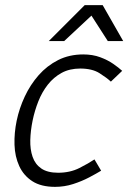

<svg xmlns="http://www.w3.org/2000/svg" viewBox="-20 -720 500 748"><path d="M195 8Q140 8 106 -14Q72 -36 55 -73Q38 -110 36.5 -156Q35 -202 45 -250Q55 -298 76.5 -344Q98 -390 130.5 -427Q163 -464 206.5 -486Q250 -508 305 -508L293 -453Q251 -453 220 -436Q189 -419 166.5 -390.5Q144 -362 129.5 -325.5Q115 -289 107 -250Q99 -211 98 -174.5Q97 -138 107 -109Q117 -80 141 -63.5Q165 -47 207 -47ZM194 8 206 -47Q253 -47 289.5 -65.5Q326 -84 348 -99L374 -55Q356 -44 327.5 -29Q299 -14 265 -3Q231 8 194 8ZM412 -402Q396 -417 367.5 -435Q339 -453 292 -453L304 -508Q341 -508 370.5 -497Q400 -486 421.5 -471Q443 -456 456 -444ZM310 -700H380L460 -560H400ZM380 -700 230 -560H170L310 -700Z"/></svg>

Font: Epunda Sans Light
Style: Italic
Weight: 300
Italic angle: -12.0243°
Designer: Simon Atzbach
Foundry: typofactur
Version: Version 2.204